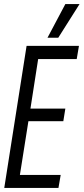

<svg xmlns="http://www.w3.org/2000/svg" viewBox="-20 -926 412 946"><path d="M1 0 111 -700H369L358 -635H168L130 -391H302L292 -329H120L78 -64H279L268 0ZM214 -740 302 -906H372L267 -740Z"/></svg>

Font: Georama Condensed
Style: Italic
Weight: 400
Width: 3
Italic angle: -9°
Designer: Jean-Baptiste Levee
Foundry: Production Type
Version: Version 1.000